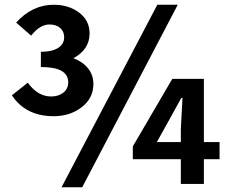

<svg xmlns="http://www.w3.org/2000/svg" viewBox="-20 -774 961 808"><path d="M111 -624 48 -679Q116 -754 206 -754Q269 -754 313 -721Q357 -688 357 -633Q357 -566 289 -529Q327 -515 350 -487Q373 -459 373 -420Q373 -361 324 -323Q275 -285 206 -285Q88 -285 30 -373L97 -426Q139 -368 195 -368Q226 -368 246.5 -384Q267 -400 267 -428Q267 -492 152 -492V-556Q198 -556 224 -572Q250 -588 250 -617Q250 -642 233 -656.5Q216 -671 188 -671Q148 -671 111 -624ZM642 -754H728L326 14H239ZM640 -176H741V-232L748 -362H743L694 -273ZM904 -176V-104H838V0H741V-104H539V-158L705 -442H838V-176Z"/></svg>

Font: Noto Sans Korean Bold
Style: Bold
Weight: 700
Designer: Ryoko NISHIZUKA  (kana & ideographs); Paul D. Hunt (Latin, Greek & Cyrillic); Wenlong ZHANG  (bopomofo); Sandoll Communi
Foundry: Adobe Systems Incorporated
Version: Version 1.000;PS 1;hotconv 1.0.78;makeotf.lib2.5.61930